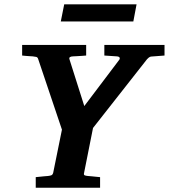

<svg xmlns="http://www.w3.org/2000/svg" viewBox="-20 -882 793 902"><path d="M689 -616.2Q683.6 -615.2 678.5 -611.1Q673.3 -606.9 670.9 -604L417 -280.8L375 -69.8Q372.6 -61 377.4 -58.6Q382.3 -56.2 393.1 -55.2Q401.9 -54.7 411.1 -53.7Q419.4 -52.7 429.4 -51.8Q439.5 -50.8 450.2 -49.8V0H147.9V-49.8Q157.7 -50.8 168 -51.8Q178.2 -52.7 186.5 -53.7Q195.8 -54.7 205.1 -55.2Q214.8 -56.2 221.2 -58.6Q227.5 -61 230 -70.8L271 -272.9L159.2 -605Q156.7 -613.3 149.9 -614.7Q143.1 -616.2 133.8 -617.2Q126.5 -617.2 117.7 -618.2Q110.4 -618.7 101.3 -619.4Q92.3 -620.1 84 -621.1V-670.9H384.8V-621.1Q373.5 -620.1 362.5 -619.4Q351.6 -618.7 342.8 -618.2Q332.5 -617.2 323.2 -617.2Q314.9 -617.2 309.1 -614Q303.2 -610.8 307.1 -601.1L376 -383.8L541 -602.1Q543.9 -606 542 -611.1Q540 -616.2 528.8 -617.2L470.2 -621.1V-670.9H752.9V-621.1ZM606.4 -781.2H265.6L281.7 -861.8H621.6Z"/></svg>

Font: Charis SIL Phon
Style: Bold Italic
Weight: 700
Italic angle: -11°
Foundry: SIL International
Version: Version 5.000